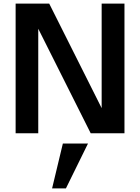

<svg xmlns="http://www.w3.org/2000/svg" viewBox="-20 -742 779 1069"><path d="M673 0V-722H546V-140L254 -722H67V0H193V-582L485 0ZM470 57H330L270 307H347Z"/></svg>

Font: Perun SemiBold
Style: Regular
Weight: 600
Foundry: Copyright (c) Stefan Peev, Context Ltd, 2016
Version: Version 1.089